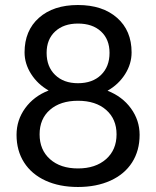

<svg xmlns="http://www.w3.org/2000/svg" viewBox="-20 -734 623 766"><path d="M46 -196Q46 -255 80.5 -302.5Q115 -350 174 -373Q130 -398 104 -439Q78 -480 78 -525Q78 -612 135.5 -663Q193 -714 291 -714Q389 -714 447 -663Q505 -612 505 -525Q505 -479 479 -438Q453 -397 409 -372Q468 -349 502.5 -301.5Q537 -254 537 -196Q537 -133 507 -86Q477 -39 421 -13.5Q365 12 291 12Q217 12 161.5 -13.5Q106 -39 76 -86Q46 -133 46 -196ZM417 -523Q417 -577 383 -608.5Q349 -640 291 -640Q234 -640 200 -608.5Q166 -577 166 -523Q166 -468 200 -435Q234 -402 291 -402Q349 -402 383 -435Q417 -468 417 -523ZM445 -198Q445 -259 403.5 -295.5Q362 -332 291 -332Q221 -332 179.5 -296Q138 -260 138 -198Q138 -136 179.5 -99Q221 -62 291 -62Q361 -62 403 -99Q445 -136 445 -198Z"/></svg>

Font: Thasadith
Style: Bold
Weight: 700
Designer: Cadson Demak Co.,Ltd.
Foundry: Cadson Demak Co.,Ltd.
Version: Version 1.000; ttfautohint (v1.6)